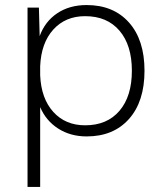

<svg xmlns="http://www.w3.org/2000/svg" viewBox="-20 -530 649 760"><path d="M552 -250Q552 -128 490.5 -59Q429 10 323 10Q259 10 210.5 -21Q162 -52 139 -106V210H89V-500H134L137 -387Q158 -445 206.5 -477.5Q255 -510 323 -510Q429 -510 490.5 -441Q552 -372 552 -250ZM502 -250Q502 -351 453 -408.5Q404 -466 317 -466Q239 -466 191 -413Q143 -360 139 -268V-232Q143 -140 191 -87Q239 -34 317 -34Q404 -34 453 -91.5Q502 -149 502 -250Z"/></svg>

Font: Work Sans Light
Style: Regular
Weight: 300
Designer: Wei Huang
Foundry: Wei Huang
Version: Version 1.500